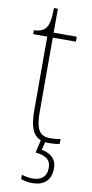

<svg xmlns="http://www.w3.org/2000/svg" viewBox="-97 -697 460 957"><g transform="rotate(10 132.5 -218.0)"><path d="M189 10C205 10 222 9 241 5V-20C221 -16 208 -15 188 -15C137 -15 115 -44 115 -135V-511H232V-536H115V-657H95C95 -599 88 -567 73 -552C62 -539 42 -531 16 -531V-511H87V-141C87 -55 104 -12 145 3L130 68C182 73 208 91 208 132C208 179 179 198 137 198C118 198 103 195 82 189V211C103 218 121 221 140 221C195 221 234 194 234 130C234 75 195 57 158 49L168 9C175 10 182 10 189 10Z"/></g></svg>

Font: Noto Serif SemiCondensed Thin
Style: Regular
Weight: 100
Width: 4
Designer: Monotype Design Team
Foundry: Monotype Imaging Inc.
Version: Version 2.015